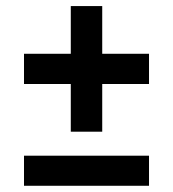

<svg xmlns="http://www.w3.org/2000/svg" viewBox="-20 -612 570 632"><path d="M213 -178.5V-335.5H59V-435H213V-592H316.5V-435H470.5V-335.5H316.5V-178.5ZM59 -0.5V-99.5H470.5V-0.5Z"/></svg>

Font: Encode Sans SemiCondensed SemiCondensed SemiBold
Style: Regular
Weight: 600
Width: 4
Designer: Multiple Designers
Foundry: Impallari Type
Version: Version 3.000; ttfautohint (v1.8.3) -l 8 -r 50 -G 200 -x 14 